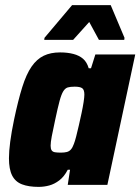

<svg xmlns="http://www.w3.org/2000/svg" viewBox="-20 -723 549 751"><path d="M131 8Q92 8 66 -2Q40 -12 27.5 -36.5Q15 -61 15 -104Q15 -131 20 -169Q25 -207 35 -255Q51 -331 67 -382Q83 -433 103.5 -462.5Q124 -492 151 -505Q178 -518 215 -518Q244 -518 267 -512Q290 -506 305 -493Q320 -480 327 -456H336L353 -510H509L400 0H245L254 -59H245Q231 -32 212 -17.5Q193 -3 172.5 2.5Q152 8 131 8ZM218 -126Q232 -126 241.5 -128.5Q251 -131 257.5 -138.5Q264 -146 269 -160Q273 -170 278 -189.5Q283 -209 288.5 -233Q294 -257 299 -280.5Q304 -304 307 -323.5Q310 -343 310 -353Q310 -372 301.5 -378Q293 -384 272 -384Q255 -384 245 -381Q235 -378 227.5 -366Q220 -354 213 -328Q206 -302 196 -255Q187 -214 182.5 -190Q178 -166 178 -153Q178 -141 182 -135Q186 -129 195 -127.5Q204 -126 218 -126ZM153 -567 154 -575 262 -703H413L467 -575L466 -567H367L329 -637L266 -567Z"/></svg>

Font: Saira SemiCondensed ExtraBold
Style: Italic
Weight: 800
Width: 4
Italic angle: -12°
Designer: Hector Gatti with collaboration of the Omnibus-Type team
Foundry: Omnibus-Type
Version: Version 1.101